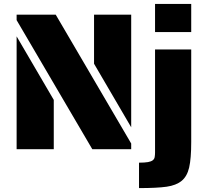

<svg xmlns="http://www.w3.org/2000/svg" viewBox="-20 -763 1055 982"><path d="M65 -660V-688H265L651 -29V0H452ZM461 -437V-688H651V-112ZM65 -577 255 -252V0H65ZM773 -743H958V-599H773ZM691 69Q720 69 737 66Q753 63 761 57Q769 51 771 41Q773 29 773 18V-510H958V-37Q958 48 947.5 93.5Q937 139 909 162Q881 185 832 192Q783 199 691 199Z"/></svg>

Font: Saira Stencil One
Style: Regular
Weight: 400
Designer: Hector Gatti with collaboration of the Omnibus-Type team
Foundry: Omnibus-Type
Version: Version 1.004